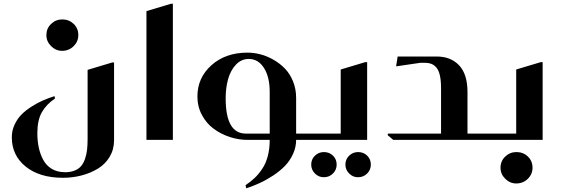

<svg xmlns="http://www.w3.org/2000/svg" viewBox="-20 -757 3044 1039"><path d="M231 -566.9Q231 -603 256.3 -627.4Q281.7 -651.9 316.9 -651.9Q353.5 -651.9 378.7 -627.7Q403.8 -603.5 403.8 -566.9Q403.8 -532.2 378.4 -507.1Q353 -481.9 315.9 -481.9Q282.2 -481.9 256.6 -507.3Q231 -532.7 231 -566.9ZM274.9 -236.8 277.8 -224.1Q231.4 -192.9 206.8 -150.1Q182.1 -107.4 182.1 -36.1Q182.1 6.3 189.9 42.2Q197.8 78.1 214.1 108.4Q230.5 138.7 259.3 156.2Q288.1 173.8 327.1 174.8Q357.9 175.8 380.9 167.2Q403.8 158.7 417.7 143.1Q431.6 127.4 439.9 103.3Q448.2 79.1 451.2 53Q454.1 26.9 454.1 -6.8V-378.9L586.9 -418.9H597.2V2Q597.2 52.2 573 92.3Q548.8 132.3 508.8 156.2Q468.8 180.2 420.7 192.6Q372.6 205.1 320.8 205.1Q194.3 205.1 119.1 144.5Q43.9 84 43.9 -14.2Q43.9 -50.3 58.8 -82.3Q73.7 -114.3 96.4 -137.2Q119.1 -160.2 151.1 -180.4Q183.1 -200.7 212.4 -213.4Q241.7 -226.1 274.9 -236.8Z M915.5 -736.8V0H772.5V-696.8L905.8 -736.8Z M1319.3 0Q1271 0 1223.4 -15.6Q1175.8 -31.2 1136.5 -60.1Q1097.2 -88.9 1072.8 -134.5Q1048.3 -180.2 1048.3 -234.9Q1048.3 -336.4 1124.5 -404.3Q1200.7 -472.2 1319.3 -472.2Q1354 -472.2 1389.6 -462.9Q1425.3 -453.6 1460.2 -433.6Q1495.1 -413.6 1522.2 -385.5Q1549.3 -357.4 1565.9 -316.4Q1582.5 -275.4 1582.5 -227.1V-34.2H1648.4Q1658.2 -34.2 1658.2 -23.9V-9.8Q1658.2 0 1648.4 0H1582.5Q1582.5 40 1565.4 76.9Q1548.3 113.8 1521.5 141.4Q1494.6 168.9 1457.8 193.1Q1420.9 217.3 1385.7 233.4Q1350.6 249.5 1312.5 262.2L1308.6 245.1Q1337.9 225.6 1359.6 204.6Q1381.3 183.6 1400.4 154.5Q1419.4 125.5 1429.4 86.7Q1439.5 47.9 1439.5 0ZM1309.6 -34.2H1439.5V-259.8Q1439.5 -340.8 1408.4 -389.4Q1377.4 -438 1326.2 -438Q1286.1 -438 1257.1 -407.5Q1228 -377 1214.6 -329.6Q1201.2 -282.2 1201.2 -225.1Q1201.2 -34.2 1309.6 -34.2Z M1647.9 -34.2H1823.7V-380.9L1957 -420.9H1966.8V0H1647.9Q1638.2 0 1638.2 -9.8V-23.9Q1638.2 -34.2 1647.9 -34.2ZM1664.1 133.8Q1664.1 105 1684.3 85.4Q1704.6 65.9 1732.9 65.9Q1762.2 65.9 1782 85.2Q1801.8 104.5 1801.8 133.8Q1801.8 162.1 1781.7 182.1Q1761.7 202.1 1731.9 202.1Q1704.6 202.1 1684.3 181.9Q1664.1 161.6 1664.1 133.8ZM1849.1 133.8Q1849.1 105 1869.4 85.4Q1889.6 65.9 1918 65.9Q1947.3 65.9 1967 85.2Q1986.8 104.5 1986.8 133.8Q1986.8 162.1 1966.8 182.1Q1946.8 202.1 1917 202.1Q1889.6 202.1 1869.4 181.9Q1849.1 161.6 1849.1 133.8Z M2597.7 0H2107.9L2077.6 -25.9L2079.6 -34.2H2366.7V-279.8Q2366.7 -320.3 2360.6 -347.9Q2354.5 -375.5 2342.5 -390.1Q2330.6 -404.8 2315.4 -410.9Q2300.3 -417 2278.8 -417H2253.9L2123.5 -397.9L2131.8 -451.2H2342.8Q2419.4 -451.2 2464.6 -403.3Q2509.8 -355.5 2509.8 -258.8V-34.2H2597.7Q2602.1 -34.2 2605 -31.2Q2607.9 -28.3 2607.9 -23.9V-9.8Q2607.9 0 2597.7 0Z M2597.7 -34.2H2773.4V-380.9L2906.7 -420.9H2916.5V0H2597.7Q2587.9 0 2587.9 -9.8V-23.9Q2587.9 -34.2 2597.7 -34.2ZM2688.5 150.9Q2688.5 114.7 2713.9 90.3Q2739.3 65.9 2774.4 65.9Q2811.5 65.9 2836.7 90.1Q2861.8 114.3 2861.8 150.9Q2861.8 185.5 2836.2 210.7Q2810.5 235.8 2773.4 235.8Q2739.7 235.8 2714.1 210.4Q2688.5 185.1 2688.5 150.9Z"/></svg>

Font: Laureen pro
Style: Bold
Weight: 700
Designer: Ahmed zaza
Foundry: zazatype
Version: Version 1.000